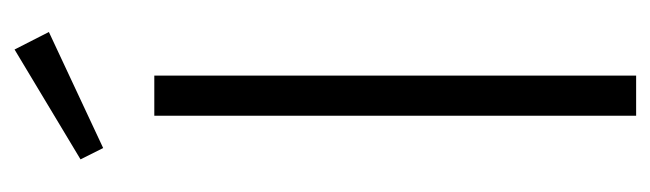

<svg xmlns="http://www.w3.org/2000/svg" viewBox="-346 -578 924 273"><g transform="rotate(-90 116.5 -442.0)"><path d="M182.1 -883.8 207 -835 42 -757.8 25.9 -790ZM145 -685.1V0H87.9V-685.1Z"/></g></svg>

Font: Fira Sans Compressed Light
Style: Regular
Weight: 300
Width: 1
Designer: Carrois Corporate & Edenspiekermann AG
Foundry: Carrois Corporate GbR & Edenspiekermann AG
Version: Version 4.203;PS 004.203;hotconv 1.0.88;makeotf.lib2.5.64775